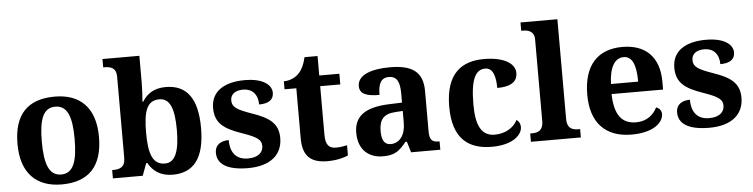

<svg xmlns="http://www.w3.org/2000/svg" viewBox="-46 -984 4774 1218"><g transform="rotate(-5 2340.5 -375.0)"><path d="M305 10C476 10 566 -82 566 -270C566 -458 468 -549 308 -549C136 -549 47 -458 47 -270C47 -82 145 10 305 10ZM307 -53C230 -53 202 -128 202 -270C202 -413 229 -485 306 -485C383 -485 411 -413 411 -270C411 -128 384 -53 307 -53Z M1011 10C1144 10 1216 -76 1216 -270C1216 -463 1145 -548 1015 -548C939 -548 894 -515 865 -468H860C863 -496 866 -553 866 -589V-760H631V-707H637C679 -707 714 -697 714 -640V-123C714 -62 676 -53 638 -53H631V0H821L850 -78H857C886 -26 934 10 1011 10ZM969 -65C889 -65 866 -138 866 -270C866 -408 889 -474 968 -474C1035 -474 1062 -407 1062 -271C1062 -138 1035 -65 969 -65Z M1492 10C1632 10 1711 -55 1711 -163C1711 -259 1650 -297 1543 -334C1452 -366 1422 -384 1422 -427C1422 -465 1451 -489 1503 -489C1559 -489 1596 -452 1596 -386C1659 -386 1689 -410 1689 -453C1689 -501 1638 -548 1518 -548C1389 -548 1303 -496 1303 -389C1303 -293 1358 -253 1472 -214C1560 -183 1593 -165 1593 -122C1593 -83 1563 -51 1496 -51C1423 -51 1384 -96 1384 -178C1340 -178 1296 -160 1296 -104C1296 -36 1353 10 1492 10Z M1998 10C2060 10 2108 -5 2129 -15V-80C2108 -75 2084 -71 2058 -71C2011 -71 1992 -98 1992 -158V-468H2120V-536H1992V-660H1909C1899 -615 1883 -582 1863 -561C1843 -539 1808 -519 1765 -519V-468H1840V-148C1840 -31 1896 10 1998 10Z M2351 10C2427 10 2456 -15 2500 -69H2509L2530 0H2716V-53H2712C2667 -53 2652 -69 2652 -124V-379C2652 -504 2582 -549 2442 -549C2329 -549 2236 -520 2236 -447C2236 -398 2277 -380 2362 -380C2362 -448 2379 -488 2430 -488C2485 -488 2500 -447 2500 -374V-319L2418 -316C2268 -311 2194 -261 2194 -153C2194 -42 2263 10 2351 10ZM2406 -63C2367 -63 2349 -92 2349 -149C2349 -221 2375 -259 2455 -263L2500 -266V-191C2500 -113 2463 -63 2406 -63Z M3044 10C3179 10 3238 -50 3238 -100C3238 -118 3230 -136 3214 -146C3191 -100 3138 -65 3069 -65C2985 -65 2950 -132 2950 -267C2950 -438 2987 -488 3045 -488C3095 -488 3110 -428 3110 -359C3215 -359 3239 -401 3239 -444C3239 -503 3170 -549 3041 -549C2903 -549 2796 -482 2796 -266C2796 -61 2897 10 3044 10Z M3293 0H3611V-53H3599C3559 -53 3528 -67 3528 -124V-760H3293V-707H3305C3333 -707 3376 -699 3376 -646V-124C3376 -67 3345 -53 3305 -53H3293Z M3934 10C4078 10 4137 -52 4137 -104C4137 -126 4122 -142 4103 -148C4080 -102 4037 -65 3969 -65C3879 -65 3832 -123 3829 -257H4157V-308C4157 -467 4068 -549 3923 -549C3765 -549 3675 -453 3675 -265C3675 -91 3764 10 3934 10ZM4004 -321H3831C3834 -427 3869 -484 3925 -484C3982 -484 4004 -423 4004 -321Z M4429 10C4569 10 4648 -55 4648 -163C4648 -259 4587 -297 4480 -334C4389 -366 4359 -384 4359 -427C4359 -465 4388 -489 4440 -489C4496 -489 4533 -452 4533 -386C4596 -386 4626 -410 4626 -453C4626 -501 4575 -548 4455 -548C4326 -548 4240 -496 4240 -389C4240 -293 4295 -253 4409 -214C4497 -183 4530 -165 4530 -122C4530 -83 4500 -51 4433 -51C4360 -51 4321 -96 4321 -178C4277 -178 4233 -160 4233 -104C4233 -36 4290 10 4429 10Z"/></g></svg>

Font: Noto Serif Lao
Style: Bold
Weight: 700
Designer: Monotype Design Team
Foundry: Monotype Imaging Inc.
Version: Version 2.003